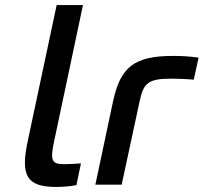

<svg xmlns="http://www.w3.org/2000/svg" viewBox="-20 -730 805 759"><path d="M231 -81C183 -81 179 -99 193 -167L308 -710H204L90 -174C61 -38 83 9 202 9C228 9 255 7 282 2L300 -84C276 -82 246 -81 231 -81Z M656 -419C677 -419 715 -418 746 -415L765 -502C733 -507 700 -509 665 -509C508 -509 456 -463 427 -330L357 0H461L532 -330C547 -401 565 -419 656 -419Z"/></svg>

Font: LT Wave Text Medium Italic
Style: Regular
Weight: 500
Designer: Daniel Lyons
Version: Version 2.5 (Glyphs App)